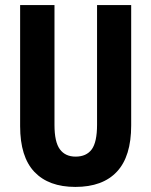

<svg xmlns="http://www.w3.org/2000/svg" viewBox="-20 -734 602 764"><path d="M502 -713.9V-234.9Q502 -111.8 445.3 -51Q388.7 9.8 279.8 9.8Q173.8 9.8 116.9 -50Q60.1 -109.9 60.1 -231.9V-713.9H196.8V-236.8Q196.8 -168.9 218.3 -139.9Q239.7 -110.8 280.8 -110.8Q323.7 -110.8 345 -139.6Q366.2 -168.5 366.2 -237.8V-713.9Z"/></svg>

Font: Open Sans Condensed
Style: Bold
Weight: 700
Width: 3
Designer: Monotype Design Team
Foundry: Monotype Imaging Inc.
Version: Version 3.003; ttfautohint (v1.8.4)